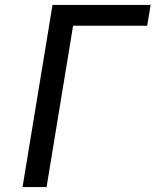

<svg xmlns="http://www.w3.org/2000/svg" viewBox="-20 -755 640 775"><path d="M71 0 192 -735H588L574 -651H275L168 0Z"/></svg>

Font: Iosevka Md Ex Obl
Style: Regular
Weight: 500
Width: 7
Italic angle: -9°
Monospace: yes
Designer: Belleve Invis
Foundry: Belleve Invis
Version: Version 32.5.0; ttfautohint (v1.8.4)